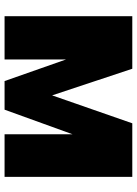

<svg xmlns="http://www.w3.org/2000/svg" viewBox="98 -682 585 820"><g transform="rotate(90 390.0 -272.5)"><path d="M735.8 0H554V-290.5L448.9 0H326.7L234.4 -262.8V0H49.7V-545.5H274.1L387.8 -203.1L507.1 -545.5H735.8Z"/></g></svg>

Font: Linik Sans Black
Style: Regular
Weight: 900
Designer: Fonts by Rasmus Andersson / Changes by Cristiano Sobral with parts from Marc Monis
Foundry: rsms
Version: Version 3.020; ttfautohint (v1.6)